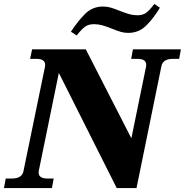

<svg xmlns="http://www.w3.org/2000/svg" viewBox="-50 -949 933 969"><path d="M308 -789Q343 -843 380 -879.5Q417 -916 470 -916Q491 -916 509.5 -910.5Q528 -905 555 -894Q583 -883 602.5 -877.5Q622 -872 644 -872Q670 -872 687 -884Q704 -896 729 -929L757 -910Q726 -858 688.5 -820.5Q651 -783 597 -783Q577 -783 558.5 -788.5Q540 -794 513 -805Q486 -816 465.5 -821.5Q445 -827 424 -827Q397 -827 379.5 -814.5Q362 -802 337 -770ZM-21 -48H10Q63 -48 69 -88L177 -612Q178 -616 178 -622Q178 -652 133 -652H102L112 -700H383L613 -251L687 -612Q688 -616 688 -622Q688 -652 643 -652H612L621 -700H863L854 -652H823Q770 -652 764 -612L639 0H539L247 -581L146 -88Q145 -84 145 -78Q145 -48 190 -48H221L212 0H-30Z"/></svg>

Font: Taviraj Black
Style: Italic
Weight: 900
Italic angle: -12°
Designer: Katatrad Team
Foundry: CadsonDemak
Version: Version 1.001